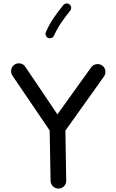

<svg xmlns="http://www.w3.org/2000/svg" viewBox="-20 -1061 678 1127"><path d="M323.7 45.9Q304.7 45.9 291 32.7Q277.3 19.5 276.9 0.5L271.5 -295.4L53.2 -616.7Q42.5 -632.3 45.7 -651.1Q48.8 -669.9 64 -680.7Q79.6 -691.9 98.4 -688.7Q117.2 -685.5 127.9 -669.9L316.9 -389.6L514.6 -665Q525.4 -680.7 544.4 -684.1Q563.5 -687.5 579.1 -676.8Q594.7 -666.5 598.1 -647.5Q601.6 -628.4 590.8 -612.8L363.8 -294.4L368.7 -1Q369.1 18.1 356 31.7Q342.8 45.4 323.7 45.9ZM387.7 -1035.2Q396 -1028.8 397.5 -1017.8Q398.9 -1006.8 392.1 -998.5Q364.7 -964.4 341.1 -930.4Q317.4 -896.5 296.9 -851.6Q293 -842.3 282.5 -838.4Q272 -834.5 262.2 -838.4Q252.9 -842.3 249 -853Q245.1 -863.8 249.5 -873Q271.5 -922.4 297.6 -959.5Q323.7 -996.6 351.1 -1030.8Q357.9 -1039.1 368.9 -1040.5Q379.9 -1042 387.7 -1035.2Z"/></svg>

Font: Mikhak-DS2-FD Medium
Style: Regular
Weight: 500
Designer: Amin Abedi
Version: Version 3.4